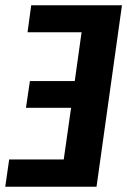

<svg xmlns="http://www.w3.org/2000/svg" viewBox="-35 -712 485 732"><path d="M430 -692 333 0H-15L0 -104H208L236 -301H64L79 -403H250L276 -589H70L84 -692Z"/></svg>

Font: Fira Sans Compressed SemiBold
Style: Italic
Weight: 600
Width: 1
Italic angle: -8°
Designer: bBox Type GmbH & Carrois Corporate GbR & Edenspiekermann AG
Foundry: bBox Type GmbH & Carrois Corporate GbR & Edenspiekermann AG
Version: Version 4.301